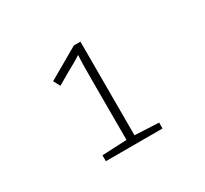

<svg xmlns="http://www.w3.org/2000/svg" viewBox="-97 -983 756 707"><g transform="rotate(-30 281.5 -630.0)"><path d="M171 -416H412V-441L310 -446V-844H282L150 -768L165 -740L218 -771C243 -785 259 -793 278 -806C276 -773 276 -733 276 -698V-446L171 -441Z"/></g></svg>

Font: Noto Sans Mono SemiCondensed ExtraLight
Style: Regular
Weight: 200
Width: 4
Designer: Monotype Design Team
Foundry: Monotype Imaging Inc.
Version: Version 2.014